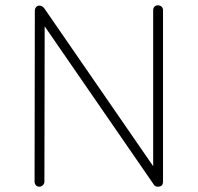

<svg xmlns="http://www.w3.org/2000/svg" viewBox="-20 -696 743 722"><path d="M128 6Q120 6 115 0.5Q110 -5 110 -13L111 -656Q111 -664 116 -669.5Q121 -675 128 -675Q139 -675 147 -664L556 -71V-658Q556 -666 561 -671Q566 -676 574 -676Q582 -676 587.5 -671Q593 -666 593 -658V-13Q593 6 574 6Q563 6 559 -1L148 -597L147 -13Q147 -5 141 0.5Q135 6 128 6Z"/></svg>

Font: Comic Neue Light
Style: Regular
Weight: 300
Designer: Craig Rozynski
Foundry: Craig Rozynski
Version: Version 2.003